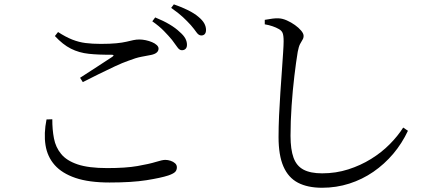

<svg xmlns="http://www.w3.org/2000/svg" viewBox="-20 -837 2040 896"><path d="M782.7 -650.8Q767.3 -669.5 745.4 -692Q723.6 -714.6 690.7 -737.6L704.3 -755.7Q742.7 -740.1 771.4 -723Q800.1 -705.8 818 -688.4Q837 -672.2 844.9 -657.4Q852.7 -642.6 852.5 -627.8Q852.5 -615.6 846 -609.1Q839.6 -602.6 828.5 -602.6Q817.1 -602.8 807.3 -617.2Q797.6 -631.5 782.7 -650.8ZM870.6 -719.6Q853.8 -738.2 833.4 -757.3Q812.9 -776.5 778.8 -800.2L791.3 -816.7Q829.2 -803.6 858.1 -789.1Q887 -774.5 905 -759.3Q924.8 -743.1 933.1 -728Q941.4 -712.9 941.4 -697.3Q941.4 -684.8 935.7 -678.2Q930.1 -671.5 919.2 -671.5Q907.2 -671.5 897 -686Q886.9 -700.6 870.6 -719.6ZM236.2 -668.8 250.9 -687.5Q287 -664.1 317.4 -652.2Q347.8 -640.2 379.3 -636.2Q410.9 -632.2 450.3 -632.2Q494.4 -632.2 523.2 -635.1Q551.9 -638 570.5 -642.4Q589 -646.9 602.6 -649.8Q616.1 -652.7 630.6 -652.7Q644.3 -652.7 660.1 -649.4Q675.9 -646 689.3 -640.4Q702.7 -634.9 711.3 -626.9Q719.9 -618.9 719.9 -610.6Q719.9 -587.8 684.9 -580.6Q664.7 -576.6 639.6 -572Q614.6 -567.4 577.4 -552.9Q552.5 -544.3 516 -527.3Q479.6 -510.3 440.5 -491Q401.4 -471.7 366.4 -453.9L353.7 -474Q391.3 -498.7 433.5 -525.7Q475.6 -552.7 503.3 -571.3Q518.3 -581.5 498.5 -581.7Q440.3 -581 394.6 -585.9Q348.9 -590.7 311.1 -609.8Q273.2 -628.8 236.2 -668.8ZM224.1 -280.4 197.1 -279.6Q183.9 -213.9 192.4 -159.8Q200.9 -105.6 235.2 -66.8Q269.5 -28 332.4 -6.6Q395.3 14.7 491 14.7Q595.6 14.7 663.2 4Q730.8 -6.8 765.3 -18.1Q787.5 -25.7 796.5 -33.9Q805.4 -42.1 805.4 -56.1Q805.4 -67.3 797.1 -74.9Q788.7 -82.6 776.1 -86.7Q763.5 -90.9 751 -90.9Q737.8 -90.9 707.1 -81.3Q676.5 -71.8 621.8 -62.2Q567.2 -52.6 480.2 -52.6Q393.4 -52.6 342.1 -69.9Q290.8 -87.2 265.3 -118.5Q239.7 -149.7 231.8 -191.1Q223.8 -232.5 224.1 -280.4Z M1215.6 -723.5V-744.4Q1235.6 -748 1251.6 -750.1Q1267.5 -752.2 1280.9 -751.4Q1298.8 -750.6 1318.7 -741.7Q1338.5 -732.9 1356.4 -720.2Q1374.2 -707.5 1385.5 -693.9Q1396.8 -680.4 1396.8 -669.5Q1396.8 -659.1 1391.4 -651Q1386.1 -642.9 1380 -631Q1374 -619.2 1369.4 -595.3Q1361.5 -547.9 1353.7 -482.1Q1345.8 -416.4 1340.8 -343.7Q1335.8 -271 1335.8 -203Q1335.8 -139.7 1349.8 -101.2Q1363.7 -62.7 1396.2 -45.4Q1428.7 -28.1 1483.4 -28.1Q1547.6 -28.1 1605.3 -46.6Q1662.9 -65 1711.7 -95.3Q1760.6 -125.5 1798.5 -163.8Q1836.4 -202 1861.6 -241.7L1883.7 -226.7Q1855.9 -167.7 1815 -119.2Q1774 -70.8 1722.4 -35.2Q1670.7 0.4 1610.1 19.8Q1549.5 39.2 1483.1 39.2Q1415.8 39.2 1370.6 15.7Q1325.4 -7.9 1302.7 -60Q1279.9 -112.1 1279.9 -197.3Q1279.9 -243.8 1282.3 -297.6Q1284.7 -351.4 1288.4 -405.3Q1292.2 -459.2 1295.5 -507.3Q1298.8 -555.4 1301.2 -591.4Q1303.6 -627.4 1303.6 -644.5Q1303.6 -672.1 1298.7 -683.5Q1293.8 -694.9 1280.6 -701.8Q1269.2 -708.5 1252.1 -714.4Q1234.9 -720.4 1215.6 -723.5Z"/></svg>

Font: Source Han Serif JP VF
Style: Regular
Weight: 250
Designer: Ryoko NISHIZUKA 西塚涼子 (kana & ideographs); Frank Grießhammer (Latin, Greek & Cyrillic); Wenlong ZHANG 张文龙 (bopomofo); San
Foundry: Adobe
Version: Version 2.001;hotconv 1.1.0;makeotfexe 2.6.0